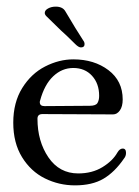

<svg xmlns="http://www.w3.org/2000/svg" viewBox="-20 -559 420 579"><path d="M201 -380Q264 -380 307 -347.5Q350 -315 350 -259Q350 -238 341.5 -226Q333 -214 321 -214L108 -215Q93 -215 93 -201Q93 -133 126 -84.5Q159 -36 216 -36Q258 -36 289 -55Q320 -74 334 -99Q341 -111 350 -111Q360 -111 360 -98Q360 -88 354 -81Q326 -40 292 -20Q258 0 206 0Q158 0 115.5 -21Q73 -42 46.5 -85Q20 -128 20 -189Q20 -250 47 -293.5Q74 -337 116 -358.5Q158 -380 201 -380ZM100 -251Q100 -239 114 -239L251 -240Q269 -240 274 -248.5Q279 -257 279 -270Q279 -307 257.5 -330.5Q236 -354 201 -354Q167 -354 140.5 -329Q114 -304 101 -256Q100 -254 100 -251ZM207 -426Q179 -454 164 -467L120 -510Q115 -515 115 -520Q115 -528 125 -533.5Q135 -539 148 -539Q169 -539 177 -525Q210 -469 231 -437Q235 -432 235 -426Q235 -416 224 -416Q217 -416 207 -426Z"/></svg>

Font: Hina Mincho
Style: Regular
Weight: 400
Designer: satsuyako
Foundry: satsuyako
Version: Version 1.100